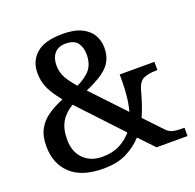

<svg xmlns="http://www.w3.org/2000/svg" viewBox="-128 -858 1018 1002"><g transform="rotate(-20 381.0 -357.0)"><path d="M283 10Q162 10 101 -47.5Q40 -105 40 -201Q40 -259 61 -296.5Q82 -334 119 -359Q156 -384 203 -403Q165 -449 146 -488.5Q127 -528 127 -577Q127 -643 173.5 -683.5Q220 -724 320 -724Q384 -724 424 -704.5Q464 -685 482.5 -653Q501 -621 501 -582Q501 -540 484.5 -509Q468 -478 432 -453Q396 -428 338 -403L509 -222Q520 -264 524 -306Q528 -348 528 -382V-423H721V-377H709Q675 -377 646.5 -366Q618 -355 605 -309Q597 -278 585.5 -242.5Q574 -207 558 -171L653 -71Q667 -56 687 -51Q707 -46 742 -46H751V0H579L500 -83Q464 -43 411.5 -16.5Q359 10 283 10ZM297 -50Q354 -50 394.5 -71Q435 -92 462 -125L243 -359Q198 -332 176 -294Q154 -256 154 -197Q154 -129 193.5 -89.5Q233 -50 297 -50ZM301 -443Q355 -469 378.5 -500Q402 -531 402 -581Q402 -619 383.5 -645Q365 -671 317 -671Q276 -671 255 -646Q234 -621 234 -580Q234 -543 250 -513Q266 -483 301 -443Z"/></g></svg>

Font: Noto Naskh Arabic Medium
Style: Regular
Weight: 500
Designer: Monotype Design Team, David Williams, Mohamad Dakak and Nizar Qandah
Foundry: Monotype Imaging Inc.
Version: Version 2.016